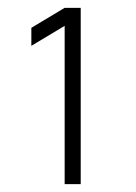

<svg xmlns="http://www.w3.org/2000/svg" viewBox="-20 -740 346 490"><path d="M145 -270V-674L60 -623V-669L145 -720H186V-270Z"/></svg>

Font: Hauora
Style: Regular
Weight: 400
Designer: Wayne Shih
Foundry: WCYS
Version: Version 1.001